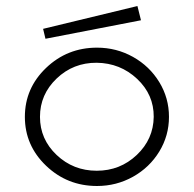

<svg xmlns="http://www.w3.org/2000/svg" viewBox="-20 -600 640 633"><path d="M433.1 -580.1 444.8 -533.2 129.9 -472.2 122.1 -504.9ZM299.8 13.2Q201.7 13.2 131.8 -53.7Q62 -120.6 62 -214.8Q62 -309.1 131.8 -376Q201.7 -442.9 299.8 -442.9Q363.8 -442.9 418.5 -412.4Q473.1 -381.8 505.1 -329.3Q537.1 -276.9 537.1 -214.8Q537.1 -152.8 505.1 -100.3Q473.1 -47.9 418.5 -17.3Q363.8 13.2 299.8 13.2ZM486.8 -214.8Q487.3 -288.1 431.9 -340.1Q376.5 -392.1 298.8 -393.1Q221.7 -393.6 166.7 -341.1Q111.8 -288.6 111.8 -214.8Q111.8 -141.1 166.7 -89.1Q221.7 -37.1 298.8 -37.1Q376 -37.1 430.9 -89.1Q485.8 -141.1 486.8 -214.8Z"/></svg>

Font: Compagnon Roman
Style: Regular
Weight: 400
Designer: Juliette Duhe, Lea Pradine
Foundry: Velvetyne Type Foundry
Version: Version 1.000;PS 001.000;hotconv 1.0.88;makeotf.lib2.5.64775